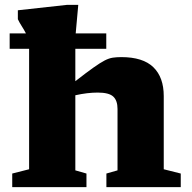

<svg xmlns="http://www.w3.org/2000/svg" viewBox="-20 -765 784 785"><path d="M333.5 0H30V-55.5L99 -73V-565.5H19.5V-628.5H86Q78 -644 68.8 -658.2Q59.5 -672.5 53 -686.5V-723L253 -745H300L289.5 -628.5H414.5V-565.5H288V-433Q333.5 -468.5 361.8 -488.5Q390 -508.5 408 -517.8Q426 -527 441.2 -529.2Q456.5 -531.5 476 -531.5Q564.5 -531.5 607 -490.2Q649.5 -449 649.5 -372V-73L719 -55.5V0H415V-55.5L460.5 -68.5V-319.5Q460.5 -354 443 -370.2Q425.5 -386.5 379.5 -386.5Q337 -386.5 288 -375.5V-68.5L333.5 -55.5Z"/></svg>

Font: Newsreader 6pt
Style: Bold
Weight: 700
Designer: Hugues Gentile
Foundry: Production Type
Version: Version 1.003; ttfautohint (v1.8.3)